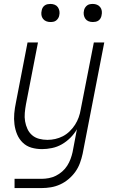

<svg xmlns="http://www.w3.org/2000/svg" viewBox="-20 -746 590 976"><path d="M192 210H54V163H192Q209 163 228 159.5Q247 156 264 147.5Q281 139 296 126Q311 113 321.5 96.5Q332 80 338.5 62.5Q345 45 349 27L371 -89Q358 -66 338 -46Q318 -26 294.5 -12.5Q271 1 244.5 6.5Q218 12 194 12Q165 12 139.5 4.5Q114 -3 95.5 -21Q77 -39 67 -63Q57 -87 53.5 -114Q50 -141 52.5 -169Q55 -197 61 -225L120 -530H173L112 -216Q108 -194 106 -172Q104 -150 107.5 -129.5Q111 -109 119.5 -90.5Q128 -72 143 -59Q158 -46 178.5 -40.5Q199 -35 221 -35Q241 -35 261 -39.5Q281 -44 299.5 -53.5Q318 -63 334 -78.5Q350 -94 361.5 -112Q373 -130 380 -149.5Q387 -169 390 -188L457 -530H510L400 36Q395 59 386.5 82.5Q378 106 363.5 126.5Q349 147 329 164Q309 181 286 191.5Q263 202 239 206Q215 210 192 210ZM452 -634Q440 -634 430 -638Q420 -642 414 -650.5Q408 -659 406 -670Q404 -681 407 -693Q408 -700 412.5 -707Q417 -714 423 -718.5Q429 -723 436.5 -724.5Q444 -726 452 -726Q463 -726 473 -722Q483 -718 489.5 -709.5Q496 -701 497.5 -690Q499 -679 496 -667Q495 -660 491 -653Q487 -646 480.5 -641.5Q474 -637 466.5 -635.5Q459 -634 452 -634ZM236 -634Q225 -634 215 -638Q205 -642 198.5 -650.5Q192 -659 190.5 -670Q189 -681 192 -693Q193 -700 197 -707Q201 -714 207.5 -718.5Q214 -723 221.5 -724.5Q229 -726 236 -726Q248 -726 258 -722Q268 -718 274 -709.5Q280 -701 282 -690Q284 -679 281 -667Q280 -660 275.5 -653Q271 -646 265 -641.5Q259 -637 251.5 -635.5Q244 -634 236 -634Z"/></svg>

Font: Lode Dark Term
Style: Italic
Weight: 400
Italic angle: -11°
Monospace: yes
Designer: Belleve Invis
Foundry: Belleve Invis
Version: Version 29.2.0